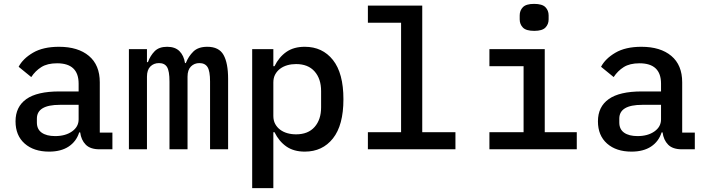

<svg xmlns="http://www.w3.org/2000/svg" viewBox="-20 -769 3640 989"><path d="M492 0Q445 0 421.5 -24Q398 -48 393 -87H388Q373 -40 333.5 -14Q294 12 233 12Q154 12 107 -29.5Q60 -71 60 -144Q60 -219 115.5 -258.5Q171 -298 286 -298H385V-338Q385 -443 274 -443Q224 -443 193 -423.5Q162 -404 141 -372L76 -425Q98 -467 150 -497.5Q202 -528 284 -528Q382 -528 438 -481Q494 -434 494 -345V-86H559V0ZM264 -68Q317 -68 351 -92Q385 -116 385 -154V-229H288Q170 -229 170 -158V-138Q170 -103 195 -85.5Q220 -68 264 -68Z M644 0V-516H737V-449H742Q754 -482 776.5 -505Q799 -528 841 -528Q882 -528 904.5 -505.5Q927 -483 933 -444H937Q951 -479 976 -503.5Q1001 -528 1048 -528Q1108 -528 1131.5 -486Q1155 -444 1155 -363V0H1062V-349Q1062 -403 1049 -423.5Q1036 -444 1007 -444Q981 -444 963.5 -426.5Q946 -409 946 -374V0H853V-349Q853 -403 840.5 -423.5Q828 -444 799 -444Q772 -444 754.5 -426.5Q737 -409 737 -374V0Z M1279 -516H1388V-428H1394Q1417 -475 1455 -501.5Q1493 -528 1550 -528Q1641 -528 1695 -460Q1749 -392 1749 -258Q1749 -124 1695 -56Q1641 12 1550 12Q1493 12 1455 -14.5Q1417 -41 1394 -88H1388V200H1279ZM1505 -77Q1567 -77 1600.5 -115Q1634 -153 1634 -216V-300Q1634 -363 1600.5 -401Q1567 -439 1505 -439Q1481 -439 1460 -433Q1439 -427 1423 -415Q1407 -403 1397.5 -385.5Q1388 -368 1388 -344V-172Q1388 -148 1397.5 -130.5Q1407 -113 1423 -101Q1439 -89 1460 -83Q1481 -77 1505 -77Z M1875 -88H2046V-652H1875V-740H2155V-88H2326V0H1875Z M2732 -610Q2690 -610 2673.5 -627Q2657 -644 2657 -669V-690Q2657 -715 2673.5 -732Q2690 -749 2731 -749Q2773 -749 2789.5 -732Q2806 -715 2806 -690V-669Q2806 -644 2789.5 -627Q2773 -610 2732 -610ZM2501 -88H2677V-428H2501V-516H2786V-88H2951V0H2501Z M3492 0Q3445 0 3421.5 -24Q3398 -48 3393 -87H3388Q3373 -40 3333.5 -14Q3294 12 3233 12Q3154 12 3107 -29.5Q3060 -71 3060 -144Q3060 -219 3115.5 -258.5Q3171 -298 3286 -298H3385V-338Q3385 -443 3274 -443Q3224 -443 3193 -423.5Q3162 -404 3141 -372L3076 -425Q3098 -467 3150 -497.5Q3202 -528 3284 -528Q3382 -528 3438 -481Q3494 -434 3494 -345V-86H3559V0ZM3264 -68Q3317 -68 3351 -92Q3385 -116 3385 -154V-229H3288Q3170 -229 3170 -158V-138Q3170 -103 3195 -85.5Q3220 -68 3264 -68Z"/></svg>

Font: IBM Plex Mono Medium
Style: Regular
Weight: 500
Monospace: yes
Designer: Mike Abbink, Paul van der Laan, Pieter van Rosmalen
Foundry: Bold Monday
Version: Version 2.3